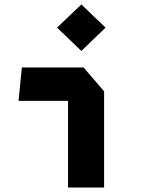

<svg xmlns="http://www.w3.org/2000/svg" viewBox="-20 -845 660 865"><path d="M286.5 0H449V-433.5L356.5 -541H78.5L63.5 -390.5H286.5ZM237 -720.5 346.5 -615.5 455.5 -720.5 346.5 -825Z"/></svg>

Font: Monaspace Krypton ExtraBold
Style: Regular
Weight: 800
Designer: Riley Cran & the Lettermatic Team
Foundry: Lettermatic
Version: Version 1.101 (Monaspace Krypton)